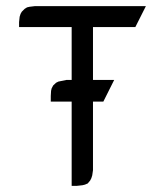

<svg xmlns="http://www.w3.org/2000/svg" viewBox="-20 -604 537 624"><path d="M42 -516.1V-532.2L43.9 -549.8L46.9 -559.1L50.8 -565.9L60.1 -575.2L67.9 -580.1L76.2 -582L92.8 -584H454.1L419.9 -516.1H282.2V-344.2H351.1L315.9 -273.9H282.2V-50.8L279.8 -34.2L276.9 -24.9L272.9 -17.1L265.1 -7.8L255.9 -3.9L248 -2L230 0H212.9V-273.9H145V-292L146 -309.1L147.9 -316.9L152.8 -326.2L162.1 -335L169.9 -338.9L179.2 -340.8L195.8 -344.2H212.9V-516.1Z"/></svg>

Font: Petahja
Style: Regular
Weight: 400
Designer: T. Christopher White
Version: Version 1.1